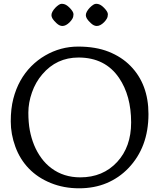

<svg xmlns="http://www.w3.org/2000/svg" viewBox="-20 -997 875 1028"><path d="M221.7 -699.7Q304.2 -747.6 398.4 -747.6Q492.7 -747.6 562 -720Q631.3 -692.4 678.7 -644Q774.9 -545.9 774.9 -386.2Q774.9 -208.5 667 -96.2Q617.2 -44.4 551 -16.6Q484.9 11.2 403.1 11.2Q321.3 11.2 251.7 -17.1Q182.1 -45.4 134.5 -94.7Q86.9 -144 62.3 -211.2Q37.6 -278.3 37.6 -346.9Q37.6 -415.5 51.3 -468.3Q64.9 -521 89.1 -564.5Q113.3 -607.9 147.2 -642.1Q181.2 -676.3 221.7 -699.7ZM255.4 -96.2Q320.8 -47.4 409.7 -47.4Q531.2 -47.4 607.4 -129.9Q682.1 -210.9 682.1 -341.3Q682.1 -484.9 617.2 -580.1Q543 -689 400.4 -689Q282.7 -689 206.1 -598.6Q170.4 -557.1 151.1 -502Q131.8 -446.8 131.8 -394Q131.8 -341.3 139.6 -299.3Q147.5 -257.3 162.8 -220Q178.2 -182.6 201.4 -150.9Q224.6 -119.1 255.4 -96.2ZM275.9 -955.1Q296.9 -976.6 310.1 -976.6Q323.2 -976.6 333.7 -970.5Q344.2 -964.4 353 -955.1Q373.5 -934.1 373.5 -920.7Q373.5 -907.2 367.7 -897Q361.8 -886.7 353 -877.9Q333 -857.9 314 -857.9Q298.8 -857.9 283.4 -872.1Q268.1 -886.2 261.7 -896.5Q255.4 -906.7 255.4 -915.8Q255.4 -924.8 261.2 -935.3Q267.1 -945.8 275.9 -955.1ZM460 -955.1Q481 -976.6 494.1 -976.6Q507.3 -976.6 517.8 -970.5Q528.3 -964.4 537.1 -955.1Q557.6 -934.1 557.6 -920.7Q557.6 -907.2 551.8 -897Q545.9 -886.7 537.1 -877.9Q517.1 -857.9 498 -857.9Q482.9 -857.9 467.5 -872.1Q452.1 -886.2 445.8 -896.5Q439.5 -906.7 439.5 -915.8Q439.5 -924.8 445.3 -935.3Q451.2 -945.8 460 -955.1Z"/></svg>

Font: Habibi
Style: Regular
Weight: 400
Designer: Magnus Gaarde
Foundry: Magnus Gaarde
Version: Version 1.001